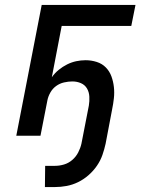

<svg xmlns="http://www.w3.org/2000/svg" viewBox="-20 -550 590 778"><path d="M162 208 163 122H203Q221 122 239.5 116.5Q258 111 273 98Q288 85 297 67.5Q306 50 310 32L340 -122Q343 -140 342 -158.5Q341 -177 332.5 -191.5Q324 -206 308 -213Q292 -220 273 -220Q257 -220 239.5 -216Q222 -212 207.5 -201.5Q193 -191 184 -175Q175 -159 172 -143L144 0H46L149 -530H529L512 -445H230L190 -237Q202 -254 218 -267Q234 -280 252 -289Q270 -298 289 -302Q308 -306 327 -306Q350 -306 372 -299Q394 -292 409 -276.5Q424 -261 431.5 -240.5Q439 -220 441.5 -197.5Q444 -175 441.5 -152Q439 -129 434 -105L408 32Q403 55 395 78Q387 101 372.5 122Q358 143 338.5 160Q319 177 296.5 188Q274 199 250 203.5Q226 208 202 208Z"/></svg>

Font: Lode Dark
Style: Bold Italic
Weight: 700
Italic angle: -11°
Monospace: yes
Designer: Belleve Invis
Foundry: Belleve Invis
Version: Version 29.2.0; ttfautohint (v1.8.3)